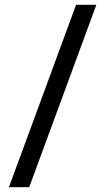

<svg xmlns="http://www.w3.org/2000/svg" viewBox="-20 -756 420 795"><path d="M101 19H17Q87 -171 156 -358.5Q225 -546 295 -736H379Q309 -546 240 -358.5Q171 -171 101 19Z"/></svg>

Font: Josefin Slab
Style: Bold
Weight: 700
Designer: Santiago Orozco
Foundry: Typemade
Version: Version 2.000